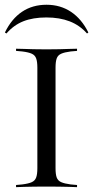

<svg xmlns="http://www.w3.org/2000/svg" viewBox="-21 -772 384 792"><path d="M162.1 -2.4Q137.9 -2.4 116.9 -2Q96 -1.6 78.2 -1.2Q60.5 -0.8 45.2 0V-8.9L71 -11.3Q96.8 -14.5 110.1 -20.6Q123.4 -26.6 128.2 -39.9Q133.1 -53.2 133.1 -78.2V-492.7Q133.1 -517.7 128.2 -531Q123.4 -544.4 110.1 -550.4Q96.8 -556.5 71 -559.7L45.2 -562.1V-571Q60.5 -571 78.2 -570.2Q96 -569.4 116.9 -569Q137.9 -568.5 162.1 -568.5H171H179Q203.2 -568.5 224.2 -569Q245.2 -569.4 263.3 -570.2Q281.5 -571 296.8 -571V-562.1L270.2 -559.7Q245.2 -556.5 231.5 -550.4Q217.7 -544.4 212.9 -531Q208.1 -517.7 208.1 -492.7V-78.2Q208.1 -53.2 212.9 -39.9Q217.7 -26.6 231.5 -20.6Q245.2 -14.5 270.2 -11.3L296.8 -8.9V0Q281.5 -0.8 263.3 -1.2Q245.2 -1.6 224.2 -2Q203.2 -2.4 179 -2.4H171ZM171 -752.4Q228.2 -752.4 272.2 -723Q316.1 -693.5 343.5 -637.9L337.9 -633.9Q308.1 -667.7 266.5 -683.9Q225 -700 170.2 -700Q115.3 -700 75.4 -684.3Q35.5 -668.5 5.6 -633.9L-0.8 -637.9Q26.6 -694.4 69.8 -723.4Q112.9 -752.4 171 -752.4Z"/></svg>

Font: Playfair 144pt SemiExpanded Light
Style: Regular
Weight: 300
Width: 6
Designer: Claus Eggers Sørensen
Foundry: Claus Eggers Sørensen
Version: Version 2.203